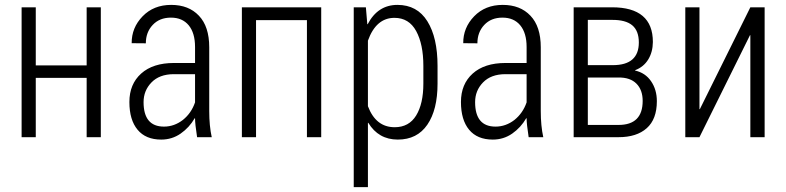

<svg xmlns="http://www.w3.org/2000/svg" viewBox="-20 -558 3198 781"><path d="M390.1 0H332.5V-241.2H125.5V0H67.9V-528.3H125.5V-292H332.5V-528.3H390.1Z M564 -142.6Q564 -43 647 -43Q689 -43 724.1 -70.3Q758.3 -97.7 773.4 -141.6V-256.3H686Q628.4 -255.9 596.2 -222.7Q564 -189.5 564 -142.6ZM635.7 9.8Q572.8 9.8 539.6 -30.3Q506.3 -70.3 506.3 -143.1Q506.3 -215.8 554.2 -258.8Q602.1 -301.8 687.5 -301.8H773.4V-366.7Q773.4 -423.8 747.6 -455.1Q721.7 -486.3 675.3 -486.3Q628.9 -486.3 601.1 -456.5Q573.2 -426.8 573.2 -381.8L515.6 -382.3Q515.1 -445.3 560.1 -491.7Q605 -538.1 676.3 -538.1Q747.6 -538.1 789.1 -494.1Q831.1 -450.2 831.1 -365.7V-106.4Q831.1 -45.9 841.3 0H781.7Q773.4 -53.7 773.4 -76.7L772 -77.1Q750 -39.1 714.8 -14.6Q679.7 9.8 635.7 9.8Z M1286.6 0H1228.5V-476.1H1021.5V0H963.9V-528.3H1286.6Z M1702.1 -217.8V-290Q1702.1 -377.9 1672.9 -431.6Q1643.6 -485.4 1584.5 -485.4Q1509.8 -485.4 1476.6 -392.6V-126Q1508.8 -40.5 1585.4 -40.5Q1643.6 -40.5 1672.9 -88.4Q1702.1 -136.2 1702.1 -217.8ZM1759.8 -290V-217.8Q1759.8 -111.3 1718.3 -50.8Q1676.8 9.8 1598.1 9.8Q1519.5 9.8 1478 -58.6L1476.6 -58.1V203.1H1418.9V-528.3H1468.3L1474.1 -459.5H1475.6Q1516.6 -538.1 1596.7 -538.1Q1676.8 -538.1 1718.3 -471.7Q1759.8 -405.3 1759.8 -290Z M1912.6 -142.6Q1912.6 -43 1995.6 -43Q2037.6 -43 2072.8 -70.3Q2106.9 -97.7 2122.1 -141.6V-256.3H2034.7Q1977.1 -255.9 1944.8 -222.7Q1912.6 -189.5 1912.6 -142.6ZM1984.4 9.8Q1921.4 9.8 1888.2 -30.3Q1855 -70.3 1855 -143.1Q1855 -215.8 1902.8 -258.8Q1950.7 -301.8 2036.1 -301.8H2122.1V-366.7Q2122.1 -423.8 2096.2 -455.1Q2070.3 -486.3 2023.9 -486.3Q1977.5 -486.3 1949.7 -456.5Q1921.9 -426.8 1921.9 -381.8L1864.3 -382.3Q1863.8 -445.3 1908.7 -491.7Q1953.6 -538.1 2024.9 -538.1Q2096.2 -538.1 2137.7 -494.1Q2179.7 -450.2 2179.7 -365.7V-106.4Q2179.7 -45.9 2189.9 0H2130.4Q2122.1 -53.7 2122.1 -76.7L2120.6 -77.1Q2098.6 -39.1 2063.5 -14.6Q2028.3 9.8 1984.4 9.8Z M2472.7 -293Q2578.6 -293 2578.6 -385.3Q2578.6 -432.6 2551.8 -455.1Q2524.9 -477.5 2469.7 -477.1H2371.1V-293ZM2496.1 -49.8Q2594.2 -49.8 2594.2 -147.5Q2594.2 -192.4 2568.8 -217.8Q2543.5 -243.2 2496.1 -242.7H2371.1V-49.8ZM2469.7 -528.3Q2635.7 -528.3 2635.7 -387.2Q2635.3 -346.2 2616.7 -315.9Q2598.1 -285.6 2563.5 -272.5V-271Q2605 -261.7 2628.4 -227.5Q2651.9 -193.4 2651.9 -146.5Q2651.9 -73.2 2610.8 -36.6Q2569.8 0 2496.1 0H2313.5V-528.3Z M3090.3 -528.3V0H3032.2V-414.6L3030.8 -415L2825.2 0H2767.6V-528.3H2825.2V-114.3L2826.7 -113.8L3032.2 -528.3Z"/></svg>

Font: RobotoCondensed-Light
Style: Light
Weight: 300
Designer: Google
Version: Version 1.200311; 2013